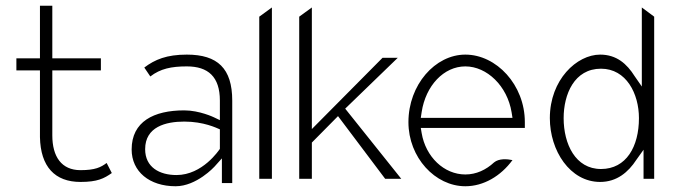

<svg xmlns="http://www.w3.org/2000/svg" viewBox="-20 -652 2349 668"><path d="M37 -407H119V-175C121 -72 171 -19 260 -19C319 -19 342 -31 369 -50L351 -85C331 -70 311 -60 260 -60C194 -60 162 -107 162 -181V-407H331V-449H162V-632H119V-449H37Z M438 -132C438 -55 500 -4 591 -4C664 -4 726 -72 726 -72L752 -101V-15H788V-302C788 -414 737 -462 630 -462C560 -462 519 -445 482 -417L503 -386C538 -413 576 -421 630 -421C704 -421 745 -385 745 -302V-234L724 -244C724 -244 674 -268 621 -268C515 -268 438 -229 438 -132ZM485 -133C485 -211 557 -229 621 -229C689 -229 733 -207 745 -202V-134C742 -130 685 -43 594 -43C535 -43 485 -70 485 -133Z M882 -30H926V-626L882 -594Z M1021 -30H1065V-156L1156 -248L1320 -30H1376L1181 -274L1364 -451H1311L1065 -203V-626L1021 -594Z M1401 -227C1401 -104 1494 -4 1599 -4C1662 -4 1722 -39 1763 -95C1744 -99 1716 -101 1699 -87C1671 -61 1637 -45 1599 -45C1525 -45 1461 -106 1447 -189L1444 -207H1806V-227C1806 -357 1707 -462 1599 -462C1494 -462 1401 -357 1401 -227ZM1444 -242 1447 -262C1461 -354 1524 -421 1599 -421C1674 -421 1745 -353 1760 -261L1763 -242Z M1893 -241C1893 -128 1963 -19 2068 -19C2126 -19 2166 -53 2194 -96L2219 -131V-30H2256V-594L2213 -626V-351L2188 -387C2161 -430 2125 -462 2068 -462C1987 -462 1893 -375 1893 -241ZM1941 -241C1941 -324 1978 -413 2071 -413C2159 -413 2203 -326 2203 -241C2203 -142 2159 -64 2071 -64C1982 -64 1941 -151 1941 -241Z"/></svg>

Font: Charger Sport
Style: HLNrw
Weight: 100
Designer: Jasper
Foundry: Cannot Into Space Fonts
Version: Version 1.1